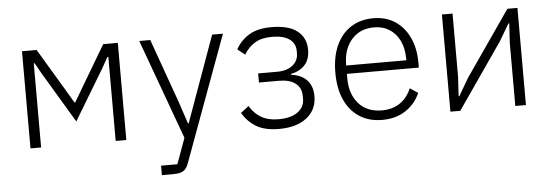

<svg xmlns="http://www.w3.org/2000/svg" viewBox="-48 -666 2892 1008"><g transform="rotate(-5 1398.0 -162.0)"><path d="M93 0V-512H170L301 -293L344 -220H348L391 -293L521 -512H598V0H542V-383V-443H537L505 -386L345 -120L186 -386L154 -443H149V-385V0Z M974 -176 1095 -512H1152L911 144Q904 165 894 177.5Q884 190 868 195Q852 200 826 200H768V150H854L903 15L711 -512H769L889 -176L928 -59H932Z M1403 12Q1328 12 1283 -15Q1238 -42 1210 -89L1253 -122Q1275 -83 1312 -61Q1349 -39 1403 -39Q1469 -39 1505 -65Q1541 -91 1541 -133V-149Q1541 -193 1510 -216.5Q1479 -240 1424 -240H1318V-288H1418Q1469 -288 1499.5 -312Q1530 -336 1530 -375V-389Q1530 -427 1499 -450Q1468 -473 1406 -473Q1351 -473 1316 -451.5Q1281 -430 1259 -392L1220 -423Q1244 -468 1289 -496Q1334 -524 1408 -524Q1499 -524 1544.5 -488Q1590 -452 1590 -389Q1590 -339 1563.5 -309.5Q1537 -280 1489 -270V-266Q1544 -259 1573 -227.5Q1602 -196 1602 -143Q1602 -72 1548.5 -30Q1495 12 1403 12Z M1946 12Q1878 12 1827.5 -20Q1777 -52 1749.5 -112Q1722 -172 1722 -256Q1722 -340 1749.5 -400Q1777 -460 1827 -492Q1877 -524 1945 -524Q2011 -524 2059 -492.5Q2107 -461 2134 -404Q2161 -347 2161 -272V-245H1782V-220Q1782 -139 1826 -88.5Q1870 -38 1949 -38Q2004 -38 2043.5 -64.5Q2083 -91 2104 -141L2146 -113Q2122 -57 2070.5 -22.5Q2019 12 1946 12ZM1945 -476Q1895 -476 1858.5 -453Q1822 -430 1802 -389Q1782 -348 1782 -294V-289H2099V-297Q2099 -351 2080 -391Q2061 -431 2026 -453.5Q1991 -476 1945 -476Z M2306 0V-512H2362V-180L2356 -77H2360L2413 -168L2651 -512H2704V0H2648V-332L2654 -435H2650L2596 -344L2358 0Z"/></g></svg>

Font: IBM Plex Sans Light
Style: Regular
Weight: 300
Designer: Mike Abbink, Paul van der Laan, Pieter van Rosmalen
Foundry: Bold Monday
Version: Version 3.201